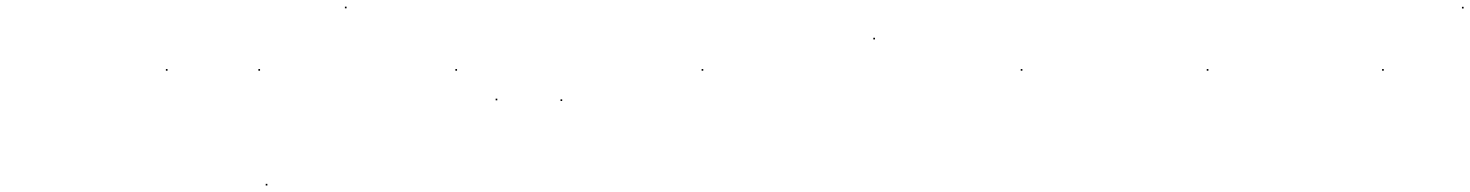

<svg xmlns="http://www.w3.org/2000/svg" viewBox="-20 -287 4418 577"><path d="M478.5 -74.5H483.5V-79.5H478.5Z M756.5 -74.5H761.5V-79.5H756.5Z M1016.5 -262H1021.5V-267H1016.5ZM778.5 270.5H783.5V265.5H778.5ZM1348.5 -74.5H1353.5V-79.5H1348.5Z M1469.5 14.5H1474.5V9.5H1469.5ZM1664.5 16.5H1669.5V11.5H1664.5ZM2088.5 -74.5H2093.5V-79.5H2088.5Z M2604.5 -168.5H2609.5V-173.5H2604.5Z M3047.5 -74.5H3052.5V-79.5H3047.5Z M3606.5 -74.5H3611.5V-79.5H3606.5Z M4133.5 -74.5H4138.5V-79.5H4133.5Z M4373.5 -261.5H4378.5V-266.5H4373.5Z"/></svg>

Font: FRB American Cursive Just Endings
Style: Italic
Weight: 400
Italic angle: -25°
Version: Version 2.0;Modular Font Editor K font №1